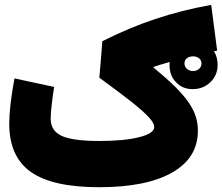

<svg xmlns="http://www.w3.org/2000/svg" viewBox="-20 -783 930 803"><path d="M40.5 -455.1C25.9 -375.5 18.6 -312.5 18.6 -266.1C18.6 -173.8 48.8 -106.4 108.9 -64C168.9 -21.5 264.2 0 394.5 0C526.4 0 628.4 -20.5 700.2 -61.5C772 -102.5 807.6 -160.6 807.6 -236.3C807.6 -320.3 762.2 -385.3 622.1 -500.5L621.6 -502.9C643.6 -510.3 666 -517.1 689.5 -523.9C689 -519.5 689 -515.1 689 -510.7C689 -481 698.2 -457 716.8 -438.5C734.9 -419.4 757.8 -410.2 785.6 -410.2C815.4 -410.2 840.3 -419.9 860.4 -439.9C880.4 -459.5 890.1 -482.9 890.1 -510.7C890.1 -533.2 885.3 -552.2 875 -568.4L888.2 -571.3L863.3 -762.7C697.3 -732.4 558.1 -686 408.2 -610.8L395.5 -458C453.6 -415.5 499.5 -381.3 533.2 -354.5C599.6 -301.3 625 -272 625 -252C625 -233.9 604 -219.7 562.5 -209.5C521 -198.7 464.8 -193.4 395 -193.4C320.3 -193.4 268.1 -200.7 237.8 -214.8C207 -229 191.9 -252.9 191.9 -287.6C191.9 -299.8 193.4 -319.3 196.3 -345.7C199.2 -372.1 202.6 -396.5 206.5 -419.4ZM787.6 -547.4C807.6 -547.4 822.8 -535.2 822.8 -517.6C822.8 -499.5 807.1 -485.8 787.6 -485.8C767.6 -485.8 751.5 -499.5 751.5 -517.6C751.5 -526.9 754.9 -534.2 761.7 -539.6C765.6 -542.5 770 -544.4 774.9 -545.9C775.4 -545.9 776.4 -545.9 777.3 -546.4C780.8 -546.9 784.2 -547.4 787.6 -547.4Z"/></svg>

Font: Estedad Black
Style: Regular
Weight: 900
Designer: Amin Abedi
Version: Version 7.3